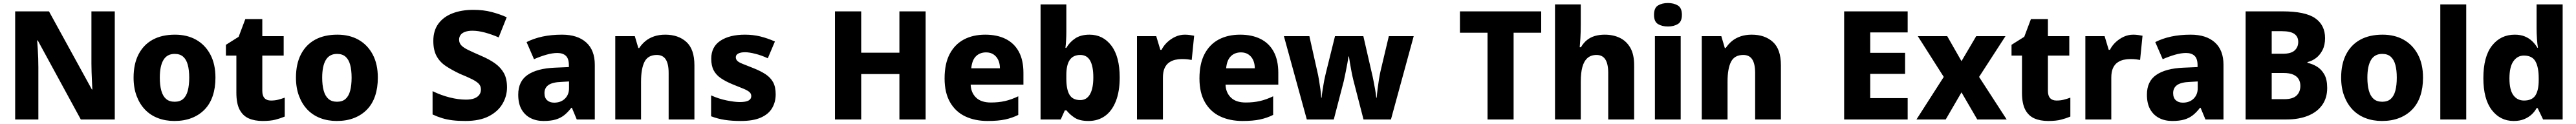

<svg xmlns="http://www.w3.org/2000/svg" viewBox="-20 -789 16991 819"><path d="M737 0H513L229 -522H225Q227 -498 229 -466.5Q231 -435 232 -403.5Q233 -372 233 -345V0H80V-714H303L586 -198H589Q588 -222 586.5 -252Q585 -282 584 -313.5Q583 -345 583 -369V-714H737Z M1401 -276Q1401 -209 1383 -155.5Q1365 -102 1329.5 -65.5Q1294 -29 1244 -9.5Q1194 10 1130 10Q1071 10 1021.5 -9Q972 -28 936.5 -65Q901 -102 881 -155.5Q861 -209 861 -276Q861 -367 894 -430.5Q927 -494 987.5 -527Q1048 -560 1134 -560Q1214 -560 1273.5 -526.5Q1333 -493 1367 -429.5Q1401 -366 1401 -276ZM1034 -276Q1034 -226 1044 -190Q1054 -154 1075.5 -135.5Q1097 -117 1132 -117Q1167 -117 1188 -135.5Q1209 -154 1218.5 -190Q1228 -226 1228 -276Q1228 -326 1218.5 -361Q1209 -396 1188 -414.5Q1167 -433 1132 -433Q1082 -433 1058 -393Q1034 -353 1034 -276Z M1767 -125Q1793 -125 1814.5 -130.5Q1836 -136 1858 -144V-19Q1829 -7 1796 1.5Q1763 10 1712 10Q1659 10 1620.5 -7Q1582 -24 1560.5 -64.5Q1539 -105 1539 -177V-422H1470V-493L1554 -546L1598 -663H1710V-550H1851V-422H1710V-189Q1710 -157 1724.5 -141Q1739 -125 1767 -125Z M2472 -276Q2472 -209 2454 -155.5Q2436 -102 2400.5 -65.5Q2365 -29 2315 -9.5Q2265 10 2201 10Q2142 10 2092.5 -9Q2043 -28 2007.5 -65Q1972 -102 1952 -155.5Q1932 -209 1932 -276Q1932 -367 1965 -430.5Q1998 -494 2058.5 -527Q2119 -560 2205 -560Q2285 -560 2344.5 -526.5Q2404 -493 2438 -429.5Q2472 -366 2472 -276ZM2105 -276Q2105 -226 2115 -190Q2125 -154 2146.5 -135.5Q2168 -117 2203 -117Q2238 -117 2259 -135.5Q2280 -154 2289.5 -190Q2299 -226 2299 -276Q2299 -326 2289.5 -361Q2280 -396 2259 -414.5Q2238 -433 2203 -433Q2153 -433 2129 -393Q2105 -353 2105 -276Z M3324 -212Q3324 -154 3294 -103Q3264 -52 3203.5 -21Q3143 10 3049 10Q3001 10 2964.5 5.5Q2928 1 2896.5 -8.5Q2865 -18 2833 -33V-187Q2888 -160 2945.5 -145.5Q3003 -131 3053 -131Q3086 -131 3107.5 -139Q3129 -147 3140.5 -162Q3152 -177 3152 -198Q3152 -221 3137.5 -236Q3123 -251 3093 -266Q3063 -281 3014 -301Q2961 -326 2921 -352.5Q2881 -379 2859.5 -418.5Q2838 -458 2838 -519Q2838 -587 2871.5 -632.5Q2905 -678 2964.5 -701Q3024 -724 3102 -724Q3169 -724 3223.5 -709.5Q3278 -695 3322 -675L3269 -542Q3223 -562 3178.5 -574Q3134 -586 3096 -586Q3068 -586 3048 -579Q3028 -572 3018 -558.5Q3008 -545 3008 -527Q3008 -505 3022.5 -489.5Q3037 -474 3069 -458.5Q3101 -443 3154 -420Q3208 -397 3245.5 -370Q3283 -343 3303.5 -306Q3324 -269 3324 -212Z M3687 -560Q3789 -560 3846 -509Q3903 -458 3903 -361V0H3784L3752 -77H3748Q3726 -48 3701.5 -28.5Q3677 -9 3644.5 0.5Q3612 10 3565 10Q3516 10 3478.5 -9.5Q3441 -29 3419.5 -67Q3398 -105 3398 -164Q3398 -252 3460 -294.5Q3522 -337 3639 -342L3732 -346V-358Q3732 -402 3712 -420.5Q3692 -439 3656 -439Q3623 -439 3583 -427.5Q3543 -416 3502 -398L3453 -511Q3500 -535 3558 -547.5Q3616 -560 3687 -560ZM3682 -248Q3624 -246 3597.5 -227.5Q3571 -209 3571 -174Q3571 -143 3588.5 -127Q3606 -111 3635 -111Q3679 -111 3706 -137.5Q3733 -164 3733 -206V-251Z M4368 -560Q4454 -560 4507 -512Q4560 -464 4560 -358V0H4390V-307Q4390 -367 4371 -396.5Q4352 -426 4312 -426Q4254 -426 4231 -381Q4208 -336 4208 -250V0H4038V-550H4167L4190 -472H4196Q4214 -499 4238 -518.5Q4262 -538 4294.5 -549Q4327 -560 4368 -560Z M5096 -166Q5096 -115 5072.5 -75Q5049 -35 4998.5 -12.5Q4948 10 4866 10Q4808 10 4761.5 3Q4715 -4 4670 -21V-159Q4721 -136 4773.5 -125.5Q4826 -115 4859 -115Q4899 -115 4917 -125Q4935 -135 4935 -154Q4935 -170 4923.5 -180.5Q4912 -191 4885 -202.5Q4858 -214 4812 -232Q4766 -251 4734.5 -272.5Q4703 -294 4687 -324.5Q4671 -355 4671 -401Q4671 -480 4731.5 -520Q4792 -560 4893 -560Q4947 -560 4994 -548.5Q5041 -537 5091 -515L5044 -404Q5004 -423 4962.5 -433.5Q4921 -444 4894 -444Q4866 -444 4849.5 -435.5Q4833 -427 4833 -411Q4833 -397 4843 -387Q4853 -377 4878.5 -367Q4904 -357 4949 -339Q4997 -320 5029.5 -298.5Q5062 -277 5079 -246Q5096 -215 5096 -166Z M6085 0H5912V-300H5660V0H5487V-714H5660V-441H5912V-714H6085Z M6478 -560Q6557 -560 6613.5 -531.5Q6670 -503 6700 -447Q6730 -391 6730 -308V-230H6382Q6384 -177 6417.5 -144.5Q6451 -112 6515 -112Q6566 -112 6608 -121.5Q6650 -131 6696 -153V-30Q6656 -10 6609.5 0Q6563 10 6494 10Q6411 10 6347 -20Q6283 -50 6246.5 -113Q6210 -176 6210 -271Q6210 -368 6243.5 -432Q6277 -496 6337 -528Q6397 -560 6478 -560ZM6484 -443Q6443 -443 6417 -417.5Q6391 -392 6386 -338H6575Q6575 -368 6564.5 -391.5Q6554 -415 6533.5 -429Q6513 -443 6484 -443Z M7013 -580Q7013 -552 7011.5 -524Q7010 -496 7007 -473H7013Q7034 -510 7071 -535Q7108 -560 7166 -560Q7255 -560 7310 -487.5Q7365 -415 7365 -277Q7365 -185 7339.5 -120.5Q7314 -56 7268 -23Q7222 10 7159 10Q7100 10 7067 -12Q7034 -34 7014 -60H7003L6976 0H6843V-760H7013ZM7105 -426Q7058 -426 7035.5 -393Q7013 -360 7013 -294V-269Q7013 -198 7034 -163Q7055 -128 7105 -128Q7147 -128 7169 -166.5Q7191 -205 7191 -278Q7191 -351 7170 -388.5Q7149 -426 7105 -426Z M7795 -560Q7812 -560 7829 -557.5Q7846 -555 7856 -553L7840 -393Q7829 -395 7814 -397Q7799 -399 7774 -399Q7753 -399 7731 -394Q7709 -389 7690.5 -376Q7672 -363 7661 -339Q7650 -315 7650 -275V0H7479V-550H7606L7633 -460H7641Q7655 -488 7679 -510.5Q7703 -533 7732.5 -546.5Q7762 -560 7795 -560Z M8159 -560Q8238 -560 8294.5 -531.5Q8351 -503 8381 -447Q8411 -391 8411 -308V-230H8063Q8065 -177 8098.5 -144.5Q8132 -112 8196 -112Q8247 -112 8289 -121.5Q8331 -131 8377 -153V-30Q8337 -10 8290.5 0Q8244 10 8175 10Q8092 10 8028 -20Q7964 -50 7927.5 -113Q7891 -176 7891 -271Q7891 -368 7924.5 -432Q7958 -496 8018 -528Q8078 -560 8159 -560ZM8165 -443Q8124 -443 8098 -417.5Q8072 -392 8067 -338H8256Q8256 -368 8245.5 -391.5Q8235 -415 8214.5 -429Q8194 -443 8165 -443Z M8906 -260Q8900 -284 8894 -315Q8888 -346 8883.5 -373.5Q8879 -401 8877 -416H8874Q8872 -401 8867 -373Q8862 -345 8855.5 -313.5Q8849 -282 8843 -254L8777 0H8599L8448 -550H8616L8668 -318Q8674 -294 8679 -263Q8684 -232 8688.5 -201Q8693 -170 8694 -144H8697Q8698 -163 8702 -187.5Q8706 -212 8710 -236Q8714 -260 8718.5 -279.5Q8723 -299 8725 -308L8785 -550H8972L9028 -306Q9033 -286 9038.5 -257.5Q9044 -229 9049.5 -199Q9055 -169 9057 -144H9060Q9062 -170 9066 -202Q9070 -234 9075 -265Q9080 -296 9085 -318L9140 -550H9304L9154 0H8973Z M9963 0H9791V-573H9609V-714H10145V-573H9963Z M10406 -633Q10406 -576 10403.5 -537.5Q10401 -499 10399 -477H10407Q10424 -506 10447 -524.5Q10470 -543 10499.5 -551.5Q10529 -560 10564 -560Q10620 -560 10663.5 -539Q10707 -518 10732.5 -474Q10758 -430 10758 -358V0H10587V-307Q10587 -367 10568 -396.5Q10549 -426 10510 -426Q10473 -426 10450 -405.5Q10427 -385 10416.5 -346.5Q10406 -308 10406 -250V0H10236V-760H10406Z M11065 -550V0H10895V-550ZM10981 -769Q11019 -769 11046 -753Q11073 -737 11073 -691Q11073 -646 11046 -630Q11019 -614 10981 -614Q10942 -614 10915.5 -630Q10889 -646 10889 -691Q10889 -737 10915.5 -753Q10942 -769 10981 -769Z M11534 -560Q11620 -560 11673 -512Q11726 -464 11726 -358V0H11556V-307Q11556 -367 11537 -396.5Q11518 -426 11478 -426Q11420 -426 11397 -381Q11374 -336 11374 -250V0H11204V-550H11333L11356 -472H11362Q11380 -499 11404 -518.5Q11428 -538 11460.5 -549Q11493 -560 11534 -560Z M12562 0H12143V-714H12562V-575H12315V-440H12545V-301H12315V-141H12562Z M12800 -281 12629 -550H12823L12917 -385L13014 -550H13207L13033 -281L13215 0H13021L12917 -179L12813 0H12620Z M13544 -125Q13570 -125 13591.5 -130.5Q13613 -136 13635 -144V-19Q13606 -7 13573 1.5Q13540 10 13489 10Q13436 10 13397.5 -7Q13359 -24 13337.5 -64.5Q13316 -105 13316 -177V-422H13247V-493L13331 -546L13375 -663H13487V-550H13628V-422H13487V-189Q13487 -157 13501.5 -141Q13516 -125 13544 -125Z M14050 -560Q14067 -560 14084 -557.5Q14101 -555 14111 -553L14095 -393Q14084 -395 14069 -397Q14054 -399 14029 -399Q14008 -399 13986 -394Q13964 -389 13945.5 -376Q13927 -363 13916 -339Q13905 -315 13905 -275V0H13734V-550H13861L13888 -460H13896Q13910 -488 13934 -510.5Q13958 -533 13987.5 -546.5Q14017 -560 14050 -560Z M14429 -560Q14531 -560 14588 -509Q14645 -458 14645 -361V0H14526L14494 -77H14490Q14468 -48 14443.5 -28.5Q14419 -9 14386.5 0.5Q14354 10 14307 10Q14258 10 14220.5 -9.5Q14183 -29 14161.5 -67Q14140 -105 14140 -164Q14140 -252 14202 -294.5Q14264 -337 14381 -342L14474 -346V-358Q14474 -402 14454 -420.5Q14434 -439 14398 -439Q14365 -439 14325 -427.5Q14285 -416 14244 -398L14195 -511Q14242 -535 14300 -547.5Q14358 -560 14429 -560ZM14424 -248Q14366 -246 14339.5 -227.5Q14313 -209 14313 -174Q14313 -143 14330.5 -127Q14348 -111 14377 -111Q14421 -111 14448 -137.5Q14475 -164 14475 -206V-251Z M15033 -714Q15185 -714 15250 -668.5Q15315 -623 15315 -537Q15315 -491 15298 -458Q15281 -425 15255 -405.5Q15229 -386 15199 -379V-374Q15232 -367 15261.5 -349Q15291 -331 15310 -297.5Q15329 -264 15329 -208Q15329 -142 15296 -95.5Q15263 -49 15202.5 -24.5Q15142 0 15060 0H14791V-714ZM15036 -434Q15091 -434 15114.5 -456Q15138 -478 15138 -512Q15138 -547 15112.5 -565Q15087 -583 15031 -583H14963V-434ZM14963 -307V-134H15046Q15102 -134 15127 -158Q15152 -182 15152 -222Q15152 -247 15141 -266Q15130 -285 15105.5 -296Q15081 -307 15041 -307Z M15961 -276Q15961 -209 15943 -155.5Q15925 -102 15889.5 -65.5Q15854 -29 15804 -9.5Q15754 10 15690 10Q15631 10 15581.5 -9Q15532 -28 15496.5 -65Q15461 -102 15441 -155.5Q15421 -209 15421 -276Q15421 -367 15454 -430.5Q15487 -494 15547.5 -527Q15608 -560 15694 -560Q15774 -560 15833.5 -526.5Q15893 -493 15927 -429.5Q15961 -366 15961 -276ZM15594 -276Q15594 -226 15604 -190Q15614 -154 15635.5 -135.5Q15657 -117 15692 -117Q15727 -117 15748 -135.5Q15769 -154 15778.5 -190Q15788 -226 15788 -276Q15788 -326 15778.5 -361Q15769 -396 15748 -414.5Q15727 -433 15692 -433Q15642 -433 15618 -393Q15594 -353 15594 -276Z M16246 0H16075V-760H16246Z M16559 10Q16470 10 16414.5 -62.5Q16359 -135 16359 -273Q16359 -415 16416 -487.5Q16473 -560 16566 -560Q16604 -560 16632 -548.5Q16660 -537 16680.5 -517.5Q16701 -498 16715 -474H16719Q16715 -496 16712.5 -532.5Q16710 -569 16710 -603V-760H16882V0H16753L16717 -75H16710Q16698 -52 16677.5 -33Q16657 -14 16628 -2Q16599 10 16559 10ZM16627 -125Q16680 -125 16702 -158.5Q16724 -192 16724 -260V-273Q16724 -345 16702.5 -383.5Q16681 -422 16626 -422Q16584 -422 16557.5 -385Q16531 -348 16531 -271Q16531 -195 16557 -160Q16583 -125 16627 -125Z"/></svg>

Font: Noto Sans Hebrew Thin ExtraBold
Style: Regular
Weight: 800
Version: Version 3.001